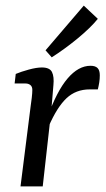

<svg xmlns="http://www.w3.org/2000/svg" viewBox="-20 -663 377 683"><path d="M53 0 89 -285Q91 -297 93 -315Q95 -333 95 -343Q95 -355 88 -360.5Q81 -366 71 -366H32L36 -400Q55 -408 82.5 -415.5Q110 -423 129 -423Q157 -423 165 -406.5Q173 -390 170 -360L163 -276L132 0ZM149 -246Q182 -339 220.5 -384Q259 -429 302 -429Q319 -429 327 -421Q335 -413 335 -395Q335 -382 333 -369.5Q331 -357 328 -345H299Q250 -345 216.5 -313.5Q183 -282 153 -213ZM142 -484 278 -643 328 -596Q302 -564 256.5 -526.5Q211 -489 164 -459Z"/></svg>

Font: Yrsa
Style: Italic
Weight: 400
Italic angle: -7.10001°
Designer: Anna Giedrys (Yrsa+Rasa design), David Brezina (Yrsa art-direction, Rasa art-direction, design)
Foundry: Rosetta Type Foundry
Version: Version 2.004